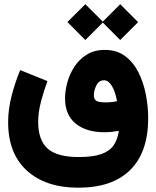

<svg xmlns="http://www.w3.org/2000/svg" viewBox="-20 -666 742 911"><path d="M299.8 -561.5 384.8 -646 467.8 -563.5 550.3 -646 635.3 -561 550.3 -476.1 467.8 -559.1 384.8 -476.1ZM205.1 -281.2Q188 -235.4 174.6 -184.3Q161.1 -133.3 161.1 -88.4Q161.1 -1.5 205.8 38.8Q250.5 79.1 354 79.1Q421.9 79.1 461.2 64.9Q500.5 50.8 519.3 23.2Q538.1 -4.4 543.9 -44.9Q527.3 -42 510 -40.3Q492.7 -38.6 474.1 -38.6Q389.6 -38.6 339.1 -79.6Q288.6 -120.6 288.6 -199.7Q288.6 -234.4 299.3 -274.2Q310.1 -314 332.8 -349.1Q355.5 -384.3 391.4 -406.7Q427.2 -429.2 477.5 -429.2Q534.2 -429.2 573.5 -399.9Q612.8 -370.6 637 -322.5Q661.1 -274.4 672.1 -217.5Q683.1 -160.6 683.1 -105.5Q683.1 56.2 597.9 140.4Q512.7 224.6 352.1 224.6Q196.8 224.6 107.7 143.6Q18.6 62.5 18.6 -85.9Q18.6 -147.9 35.2 -211.7Q51.8 -275.4 75.7 -333.5ZM535.2 -186Q526.9 -232.4 510.5 -258.8Q494.1 -285.2 474.1 -285.2Q449.2 -285.2 437.3 -261Q425.3 -236.8 425.3 -212.9Q425.3 -198.2 434.8 -189.2Q444.3 -180.2 481.9 -180.2Q508.8 -180.2 535.2 -186Z"/></svg>

Font: Vazir Black FD
Style: Black-FD
Weight: 900
Designer: Saber Rastikerdar
Foundry: Saber Rastikerdar
Version: Version 30.0.0